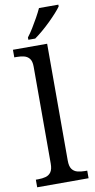

<svg xmlns="http://www.w3.org/2000/svg" viewBox="-104 -1002 518 1045"><g transform="rotate(-10 155.0 -479.5)"><path d="M13 0V-42H26Q49 -42 67.5 -47Q86 -52 97 -67.5Q108 -83 108 -114V-650Q108 -680 96.5 -694.5Q85 -709 66.5 -713.5Q48 -718 26 -718H13V-760H202V-114Q202 -83 213 -67.5Q224 -52 243 -47Q262 -42 284 -42H297V0ZM105 -812Q120 -831 136 -857Q152 -883 167 -910Q182 -937 192 -959H299V-949Q290 -936 272 -916Q254 -896 231.5 -874Q209 -852 186 -832.5Q163 -813 143 -799H105Z"/></g></svg>

Font: Noto Serif NP Hmong
Style: Regular
Weight: 400
Designer: Dalton Maag Ltd
Foundry: Dalton Maag Ltd
Version: Version 1.001